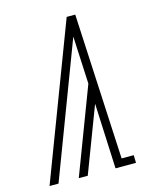

<svg xmlns="http://www.w3.org/2000/svg" viewBox="-111 -812 722 888"><g transform="rotate(-15 250.0 -367.5)"><path d="M331 0 317 -313 198 0H155L311 -411L300 -639L58 0H15L294 -735H335L370 -37H428L429 0Z"/></g></svg>

Font: Iosevka Curly Slab Extralight
Style: Italic
Weight: 200
Italic angle: -9°
Monospace: yes
Designer: Belleve Invis
Foundry: Belleve Invis
Version: Version 22.1.2; ttfautohint (v1.8.4)